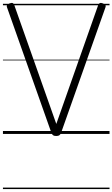

<svg xmlns="http://www.w3.org/2000/svg" viewBox="-20 -911 765 1306"><path d="M362 14Q348 14 341 9Q334 4 329 -9L28 -860Q24 -870 27.5 -876.5Q31 -883 45 -888Q59 -893 66.5 -890Q74 -887 78 -874L363 -68L647 -874Q652 -887 659.5 -890Q667 -893 680 -888Q694 -883 697.5 -876.5Q701 -870 697 -860L396 -9Q391 4 384 9Q377 14 362 14ZM0 365H725V375H0ZM0 -20H725V0H0ZM0 -505H725V-500H0ZM0 -885H725V-875H0Z"/></svg>

Font: Playwrite GB S Guides
Style: Regular
Weight: 400
Designer: Veronika Burian, José Scaglione
Foundry: TypeTogether
Version: Version 1.003